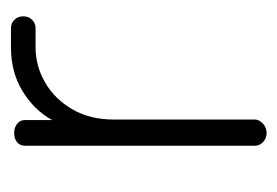

<svg xmlns="http://www.w3.org/2000/svg" viewBox="-100 -418 518 359"><g transform="rotate(-90 159.5 -239.0)"><path d="M115 -286V-22Q115 -14 107.5 -7Q100 0 90 0Q80 0 73 -6.5Q66 -13 66 -22V-452Q66 -461 72.5 -466.5Q79 -472 90 -472Q100 -472 107 -466.5Q114 -461 114 -452V-401Q132 -434 167.5 -456Q203 -478 250 -478H286Q295 -478 301.5 -471.5Q308 -465 308 -455Q308 -445 301.5 -438.5Q295 -432 286 -432H250Q215 -432 184 -414Q153 -396 134 -363Q115 -330 115 -286Z"/></g></svg>

Font: Dosis
Style: Regular
Weight: 400
Designer: Edgar Tolentino, Pablo Impallari, Igino Marini
Foundry: Edgar Tolentino, Pablo Impallari, Igino Marini
Version: Version 1.007;Glyphs 3.1.1 (3134)